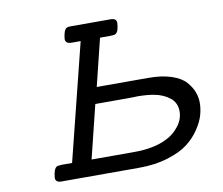

<svg xmlns="http://www.w3.org/2000/svg" viewBox="-77 -787 1022 881"><g transform="rotate(-10 434.0 -347.0)"><path d="M112.8 -22Q116.7 -64 131.8 -71.8Q136.7 -74.7 157.2 -75.2H203.1L338.9 -619.1H296.9Q268.1 -619.1 268.1 -641.1Q272 -683.1 287.1 -690.9Q292 -693.8 305.2 -693.8H491.2Q519 -693.8 519 -672.9Q517.1 -632.8 502 -623Q496.1 -619.1 476.1 -619.1H429.2L375 -398.9H615.2Q678.2 -398.9 722.7 -384Q767.1 -369.1 788.6 -344.5Q810.1 -319.8 819.1 -295.4Q828.1 -271 828.1 -245.1Q828.1 -219.2 820.1 -189.7Q812 -160.2 789.1 -125.5Q766.1 -90.8 731.4 -64Q696.8 -37.1 637 -18.6Q577.1 0 502 0H140.1Q112.8 0 112.8 -22ZM293.9 -75.2H492.2Q586.4 -75.2 646 -106Q681.2 -123 705.6 -155Q730 -187 730 -223.1Q730 -263.2 700.4 -286.6Q670.9 -310.1 627.9 -317.9Q598.1 -323.7 553.2 -324.2Q547.4 -324.2 534.2 -323.7Q521 -323.2 515.1 -323.2H355Z"/></g></svg>

Font: CMU Concrete
Style: BoldItalic
Weight: 700
Italic angle: -14.04°
Version: Version 0.7.0